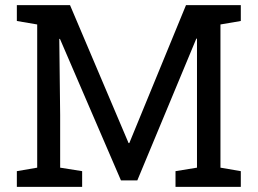

<svg xmlns="http://www.w3.org/2000/svg" viewBox="-20 -731 1008 751"><path d="M214.4 -579.1 211.9 -578.6 215.3 -281.2V-75.2L301.3 -61.5V0H45.9V-61.5L125.5 -75.2V-635.3L45.9 -648.9V-710.9H253.9L482.9 -171.4H485.8L707.5 -710.9H921.9V-648.9L842.3 -635.3V-75.2L921.9 -61.5V0H666.5V-61.5L750.5 -75.2V-579.6L748 -580.1L517.1 -25.4H453.1Z"/></svg>

Font: Suwannaphum
Style: Regular
Weight: 400
Designer: Danh Hong
Version: Version 8.002; ttfautohint (v1.8.3)